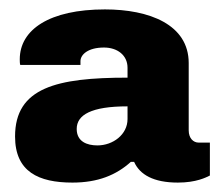

<svg xmlns="http://www.w3.org/2000/svg" viewBox="-20 -718 466 408"><path d="M134 -330C188 -330 227 -346 258 -374H265C277 -347 306 -330 358 -330C397 -330 418 -341 426 -345V-415H402C391 -415 381 -424 381 -441V-584C381 -666 297 -698 203 -698C85 -698 22 -655 22 -592C22 -589 22 -583 23 -580H151V-588C151 -602 167 -617 201 -617C229 -617 251 -601 251 -574V-553C101 -553 12 -532 12 -428C12 -353 62 -330 134 -330ZM187 -409C165 -409 143 -417 143 -444C143 -474 174 -492 251 -492V-465C251 -432 220 -409 187 -409Z"/></svg>

Font: Archivo Black
Style: Regular
Weight: 900
Designer: Hector Gatti
Foundry: Omnibus-Type
Version: Version 2.001